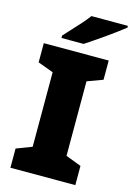

<svg xmlns="http://www.w3.org/2000/svg" viewBox="-137 -995 732 1063"><g transform="rotate(15 229.5 -463.5)"><path d="M406 0H34V-110L123 -144V-571L34 -604V-714H406V-604L317 -571V-144L406 -110ZM459 -917Q441 -903 414 -882.5Q387 -862 356 -840.5Q325 -819 296.5 -799.5Q268 -780 248 -767H121V-781Q138 -800 162 -825.5Q186 -851 210 -878Q234 -905 250 -927H459Z"/></g></svg>

Font: Noto Sans Hebrew Thin Black
Style: Regular
Weight: 900
Version: Version 3.001